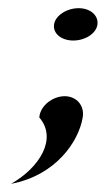

<svg xmlns="http://www.w3.org/2000/svg" viewBox="-20 -340 258 469"><path d="M7 109C115 89 172 7 182 -53C187 -82 167 -105 138 -105C109 -105 78 -82 76 -53C121 -1 76 70 7 109ZM112 -280C109 -258 130 -241 159 -241C188 -241 215 -258 218 -280C221 -302 201 -320 172 -320C143 -320 115 -302 112 -280Z"/></svg>

Font: Charger Sport
Style: DfObl
Weight: 400
Designer: Jasper
Foundry: Cannot Into Space Fonts
Version: Version 1.1